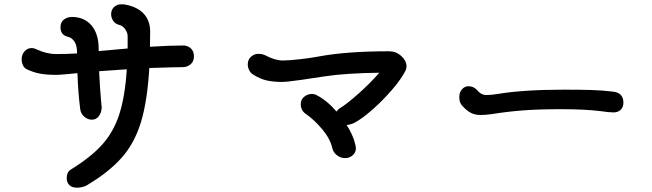

<svg xmlns="http://www.w3.org/2000/svg" viewBox="-20 -849 3040 895"><path d="M884 -586Q884 -562 868 -549Q852 -536 832 -536Q796 -536 676 -532Q667 -378 637 -279.5Q607 -181 546.5 -113Q486 -45 381 17Q372 21 360 23.5Q348 26 340 26Q316 26 303.5 14Q291 2 291 -19Q291 -46 309 -58Q402 -115 455.5 -174Q509 -233 536 -316Q563 -399 571 -526L442 -517Q446 -434 452 -368Q454 -354 454 -350Q454 -326 441.5 -308.5Q429 -291 408 -291Q390 -291 373.5 -304.5Q357 -318 354 -340Q344 -417 341 -508Q311 -505 283 -502.5Q255 -500 240 -500Q199 -500 168 -505.5Q137 -511 105 -526Q93 -532 87 -544.5Q81 -557 81 -573Q81 -595 94.5 -610Q108 -625 128 -625Q138 -625 148 -620Q196 -597 243 -597Q291 -597 339 -600V-606Q339 -638 326.5 -656Q314 -674 295 -678Q262 -686 262 -722Q262 -745 277.5 -757.5Q293 -770 316 -770Q372 -770 406 -731Q440 -692 440 -620V-611L575 -623V-681Q575 -696 563.5 -713Q552 -730 532 -734Q516 -739 507 -753Q498 -767 498 -783Q498 -803 511.5 -816Q525 -829 545 -829Q560 -829 567 -827Q622 -816 651 -784Q680 -752 680 -701Q680 -653 679 -631Q769 -637 834 -637Q854 -637 869 -624Q884 -611 884 -586Z M1875 -541Q1875 -530 1871 -521Q1851 -481 1807.5 -430.5Q1764 -380 1715 -337Q1666 -294 1631 -276Q1625 -273 1615 -270Q1605 -267 1596 -266Q1625 -221 1635 -180Q1639 -166 1639 -157Q1639 -139 1624.5 -125.5Q1610 -112 1589 -112Q1568 -112 1551 -125Q1534 -138 1529 -158Q1520 -201 1482.5 -246Q1445 -291 1404 -319Q1382 -335 1382 -364Q1382 -385 1398 -398Q1414 -411 1434 -411Q1445 -411 1453 -407Q1502 -383 1549 -329Q1556 -340 1565 -345Q1594 -362 1650 -411.5Q1706 -461 1748 -510Q1592 -508 1493 -493Q1450 -486 1383 -476.5Q1316 -467 1293 -467Q1257 -467 1225.5 -473.5Q1194 -480 1159 -502Q1148 -509 1141.5 -522Q1135 -535 1135 -549Q1135 -571 1150 -584.5Q1165 -598 1183 -598Q1203 -598 1217 -591Q1262 -567 1299 -567Q1326 -567 1379 -573Q1432 -579 1467 -586Q1597 -610 1794 -610Q1826 -610 1850 -588.5Q1874 -567 1875 -541Z M2133 -358Q2121 -371 2121 -398Q2121 -418 2133.5 -432.5Q2146 -447 2163 -447Q2187 -447 2202 -431Q2222 -406 2247 -406Q2270 -406 2300 -411Q2420 -431 2610 -431Q2684 -431 2735.5 -429.5Q2787 -428 2837 -422Q2886 -417 2886 -370Q2886 -350 2873.5 -337.5Q2861 -325 2840 -325Q2819 -325 2779 -331Q2707 -340 2595 -340Q2492 -340 2419 -334.5Q2346 -329 2272 -317Q2242 -313 2219 -313Q2194 -313 2174 -323.5Q2154 -334 2133 -358Z"/></svg>

Font: Tsukimi Rounded SemiBold
Style: Regular
Weight: 600
Designer: Takashi Funayama
Foundry: Takashi Funayama
Version: Version 1.032; ttfautohint (v1.8.3)